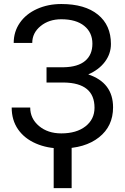

<svg xmlns="http://www.w3.org/2000/svg" viewBox="-20 -741 633 971"><path d="M447.3 -520Q447.3 -576.7 406 -610.1Q364.7 -643.6 290 -643.6Q227.5 -643.6 185.3 -609.1Q143.1 -574.7 143.1 -523.9H49.3Q49.3 -580.6 80.3 -625.5Q111.3 -670.4 167 -695.6Q222.7 -720.7 290 -720.7Q409.2 -720.7 475.1 -667.2Q541 -613.8 541 -518.6Q541 -469.2 510.7 -428.7Q480.5 -388.2 426.3 -364.7Q551.8 -322.8 551.8 -198.2Q551.8 -102.5 480.5 -46.4Q409.2 9.8 290 9.8Q219.2 9.8 161.4 -15.4Q103.5 -40.5 71.3 -86.9Q39.1 -133.3 39.1 -197.3H132.8Q132.8 -141.1 177.2 -103.8Q221.7 -66.4 290 -66.4Q366.7 -66.4 412.4 -102.1Q458 -137.7 458 -196.3Q458 -321.3 303.2 -323.7H215.3V-400.9H302.7Q374 -402.3 410.6 -433.1Q447.3 -463.9 447.3 -520ZM342.3 210.4H251.5V-39.6H342.3Z"/></svg>

Font: RobotoInd
Style: Regular
Weight: 400
Designer: Google
Version: Version 2.001101; 2014